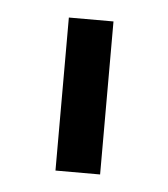

<svg xmlns="http://www.w3.org/2000/svg" viewBox="-32 -730 263 300"><g transform="rotate(5 100.0 -580.0)"><path d="M65 -700H135V-460H65Z"/></g></svg>

Font: Retni Sans
Style: Regular
Weight: 400
Designer: Vitaly Kuzmin
Foundry: ParaType Ltd.
Version: Version 1.00;March 2, 2019;FontCreator 11.5.0.2425 64-bit; t